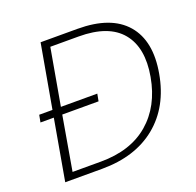

<svg xmlns="http://www.w3.org/2000/svg" viewBox="-123 -832 983 963"><g transform="rotate(-20 368.0 -351.0)"><path d="M51.8 -324.2 59.1 -362.8H129.9L189.9 -702.1H386.2Q564.9 -702.1 644.8 -609.4Q724.6 -516.6 694.8 -350.1Q665.5 -184.1 553 -92Q440.4 0 262.2 0H65.9L123 -324.2ZM118.2 -36.1H269Q428.2 -36.1 525.4 -119.1Q622.6 -202.1 648.9 -350.1Q675.3 -498.5 606.9 -581.3Q538.6 -664.1 378.9 -664.1H228L174.8 -362.8H369.1L361.8 -324.2H168Z"/></g></svg>

Font: SVN-Poppins ExtraLight
Style: Italic
Weight: 200
Italic angle: -10°
Designer: Ninad Kale (Devanagari), Jonny Pinhorn (Latin)
Foundry: Indian Type Foundry
Version: Version 3.002 2017